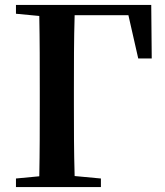

<svg xmlns="http://www.w3.org/2000/svg" viewBox="-20 -762 674 782"><path d="M503 -700 543 -524H598L596 -742H45V-706L140 -697C142 -596 142 -495 142 -395V-338C142 -243 142 -143 140 -44L45 -35V0H391V-35L284 -45C281 -145 281 -245 281 -338V-395C281 -498 281 -600 284 -700Z"/></svg>

Font: Source Han Serif
Style: Bold
Weight: 700
Designer: Ryoko NISHIZUKA 西塚涼子 (kana & ideographs); Frank Grießhammer (Latin, Greek & Cyrillic); Wenlong ZHANG 张文龙 (bopomofo); San
Foundry: Adobe Systems Incorporated
Version: Version 1.001;PS 1.001;hotconv 16.6.54;makeotf.lib2.5.65590